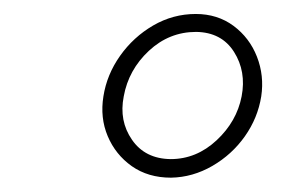

<svg xmlns="http://www.w3.org/2000/svg" viewBox="-20 -740 411 272"><path d="M126.5 -603.5Q131.3 -634.3 150.1 -660.9Q168.9 -687.5 197 -703.9Q225.1 -720.2 257.3 -720.2Q288.1 -720.2 310.8 -703.4Q333.5 -686.5 344 -659.7Q354.5 -632.8 350.1 -603.5Q345.2 -572.8 326.9 -546.9Q308.6 -521 280.8 -504.9Q252.9 -488.8 222.2 -488.3Q189.9 -488.3 166.7 -504.6Q143.6 -521 132.6 -547.1Q121.6 -573.2 126.5 -603.5ZM155.3 -603.5Q148.4 -568.8 167 -542Q185.5 -515.1 221.7 -514.6Q258.3 -514.6 286.9 -541.3Q315.4 -567.9 322.3 -603.5Q329.1 -638.7 311.5 -666.5Q293.9 -694.3 257.8 -694.8Q219.7 -694.8 190.9 -668Q162.1 -641.1 155.3 -603.5Z"/></svg>

Font: Roboto Condensed Thin
Style: Italic
Weight: 250
Italic angle: -12°
Designer: Christian Robertson
Foundry: Google
Version: Version 3.008; 2023